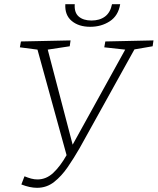

<svg xmlns="http://www.w3.org/2000/svg" viewBox="-20 -888 753 917"><path d="M82 -7 97 -46Q114 -39 129 -35Q144 -31 159 -31Q201 -31 234.5 -62.5Q268 -94 298 -147L159 -651L75 -662L80 -690L317 -695L313 -667L208 -651L327 -197L578 -651L478 -662L483 -690L713 -695L709 -667L622 -652L360 -180Q333 -133 303.5 -90Q274 -47 238.5 -19Q203 9 157 9Q123 9 82 -7ZM411 -760Q356 -760 322.5 -788Q289 -816 292 -868H337Q334 -828 356 -809Q378 -790 417 -790Q456 -790 481.5 -809Q507 -828 515 -868H554Q545 -813 504.5 -786.5Q464 -760 411 -760Z"/></svg>

Font: Bitter Light
Style: Italic
Weight: 300
Italic angle: -9°
Designer: Sol Matas, and Bitter project Authors
Foundry: Sol Matas
Version: Version 2.001